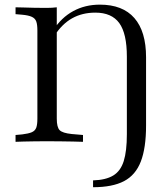

<svg xmlns="http://www.w3.org/2000/svg" viewBox="-20 -602 687 815"><path d="M138.7 -201.6V-472.6Q138.7 -497.6 133.9 -510.9Q129 -524.2 114.9 -530.6Q100.8 -537.1 74.2 -539.5L46 -541.9V-571Q60.5 -571 80.6 -570.2Q100.8 -569.4 124.2 -569Q147.6 -568.5 171 -568.5H179Q200.8 -568.5 221 -571V-201.6ZM171 -2.4Q147.6 -2.4 124.2 -2Q100.8 -1.6 80.6 -1.2Q60.5 -0.8 46 0V-29L74.2 -31.5Q100.8 -34.7 114.9 -40.7Q129 -46.8 133.9 -60.1Q138.7 -73.4 138.7 -98.4V-201.6H221V-98.4Q221 -62.1 233.1 -49.6Q245.2 -37.1 284.7 -33.1L332.3 -29V0Q314.5 -0.8 290.3 -1.2Q266.1 -1.6 238.7 -2Q211.3 -2.4 184.7 -2.4H179.8ZM518.5 -201.6V-361.3Q518.5 -459.7 486.3 -504Q454 -548.4 384.7 -548.4Q329 -548.4 285.9 -524.2Q242.7 -500 210.5 -449.2L205.6 -473.4Q240.3 -527.4 290.7 -554.8Q341.1 -582.3 404 -582.3Q500.8 -582.3 550.4 -525.4Q600 -468.5 600 -358.9V-201.6ZM375 192.7V163.7Q429 162.1 460.5 143.1Q491.9 124.2 505.2 81.9Q518.5 39.5 518.5 -32.3V-201.6H600V-69.4Q600 25.8 577.8 83.5Q555.6 141.1 506.5 166.9Q457.3 192.7 375 192.7Z"/></svg>

Font: Playfair 5pt SemiExpanded Light
Style: Regular
Weight: 400
Version: Version 2.203